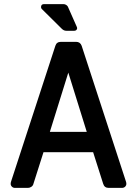

<svg xmlns="http://www.w3.org/2000/svg" viewBox="-20 -916 668 936"><path d="M53 0Q44 0 38 -6Q32 -12 32 -20Q32 -25 33 -28L250 -693Q256 -712 277 -712H351Q371 -712 378 -693L595 -28Q596 -25 596 -20Q596 -12 590 -6Q584 0 574 0H510Q489 0 483 -20L434 -174H192L143 -20Q141 -11 133 -5.5Q125 0 116 0ZM223 -273H403L313 -562ZM303 -766Q297 -766 291.5 -768.5Q286 -771 281 -776L185 -871Q180 -875 180 -881Q180 -896 195 -896H289Q297 -896 303.5 -891.5Q310 -887 312 -881L354 -786Q358 -778 354 -772Q350 -766 342 -766Z"/></svg>

Font: Miriam Libre SemiBold
Style: Regular
Weight: 600
Version: Version 2.000